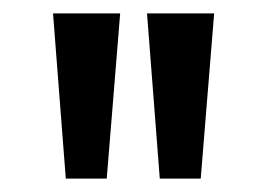

<svg xmlns="http://www.w3.org/2000/svg" viewBox="-20 -721 397 286"><path d="M159 -701H59L78 -455H139ZM299 -701H199L218 -455H279Z"/></svg>

Font: Bruno Ace
Style: Regular
Weight: 400
Designer: Astigmatic (AOETI)
Foundry: Astigmatic (AOETI)
Version: Version 1.000